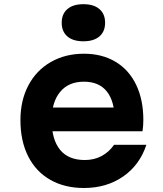

<svg xmlns="http://www.w3.org/2000/svg" viewBox="-20 -892 790 930"><path d="M583.7 -371.2 535.5 -310.3Q535.5 -400.7 497.8 -448.5Q460.1 -496.3 386.7 -496.3Q311.9 -496.3 271.1 -446.7Q230.3 -397.1 230.3 -310.3Q230.3 -216.4 270.8 -166.6Q311.2 -116.9 390.7 -116.9Q435.8 -116.9 471.8 -136Q507.7 -155.1 532.5 -190.6H689Q656.8 -92.7 576.4 -37Q496 18.6 386.7 18.6Q292.8 18.6 223.2 -21.2Q153.6 -61 116.3 -135.1Q79 -209.3 79 -310.3Q79 -405.9 117.6 -478.7Q156.2 -551.5 226.2 -591.6Q296.1 -631.8 386.7 -631.8Q473.9 -631.8 539 -593.1Q604.1 -554.5 639.2 -481.9Q674.3 -409.2 674.3 -310.9Q674.3 -283.5 670.3 -256.1H204.7V-371.2ZM278.9 -781.8Q278.9 -824.4 306.4 -848Q333.8 -871.7 384 -871.7Q434.2 -871.7 461.6 -848Q489.1 -824.4 489.1 -781.8Q489.1 -739.2 461.6 -715.6Q434.2 -692 384 -692Q333.8 -692 306.4 -715.6Q278.9 -739.2 278.9 -781.8Z"/></svg>

Font: Martian Mono Custom sWd Rg
Style: Regular
Weight: 400
Width: 6
Monospace: yes
Designer: Alex Havermale
Foundry: Evil Martians
Version: Version 1.000